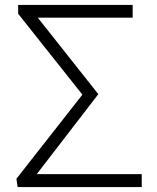

<svg xmlns="http://www.w3.org/2000/svg" viewBox="-20 -753 641 783"><path d="M52 10H558V-43H130L381 -369L134 -681H521V-733H54V-697L316 -367L47 -24Z"/></svg>

Font: GenEiGothic-pro-Light
Style: Regular
Weight: 300
Designer: Ryoko NISHIZUKA (kana & ideographs); Paul D. Hunt (Latin, Greek & Cyrillic); Wenlong ZHANG (bopomofo); Sandoll Communica
Foundry: Adobe Systems Incorporated; o_tamon
Version: Version 1.000.140830